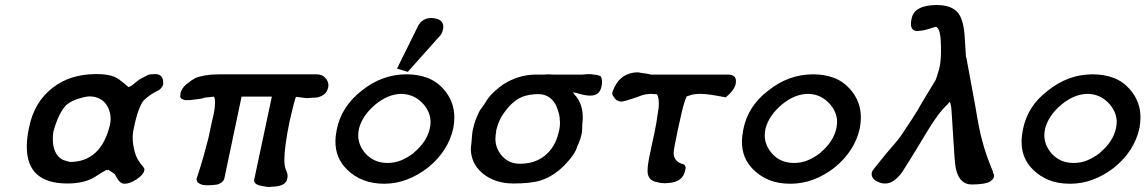

<svg xmlns="http://www.w3.org/2000/svg" viewBox="-20 -733 4579 767"><path d="M468 -1Q454 -6 441 -33Q439 -38 431.5 -42.5Q424 -47 412 -55L411 -53L405 -54Q396 -50 357 -25Q316 0 249 0Q87 0 87 -147Q87 -181 96 -223Q116 -325 190 -382Q259 -436 360 -437Q365 -437 369 -437Q435 -437 464 -409Q478 -399 485.5 -392Q493 -385 494 -385L506 -391L536 -415L570 -433Q578 -437 600 -437Q632 -437 632 -402Q632 -399 632 -396Q629 -384 615 -373Q599 -366 583.5 -355.5Q568 -345 555 -333Q545 -322 534.5 -294.5Q524 -267 515 -223Q510 -202 510 -181Q510 -159 518 -127Q526 -95 552 -67L550 -68Q557 -62 557 -55Q557 -53 556 -51Q553 -35 526 -17Q498 1 479 1Q474 1 470 0ZM193 -206Q191 -191 191 -177Q191 -132 214 -107Q217 -105 222 -100.5Q227 -96 232 -94Q240 -92 248.5 -89Q257 -86 259 -86Q383 -86 419 -233Q422 -246 422 -259Q422 -281 412 -303Q390 -347 338 -348Q320 -348 279 -334H280Q269 -330 260.5 -324.5Q252 -319 245 -314Q213 -280 193 -206Z M1245 -436Q1267 -436 1279.5 -422Q1292 -408 1292 -393Q1292 -388 1291 -384Q1285 -354 1252 -345Q1249 -343 1220 -342Q1214 -341 1208 -341Q1205 -341 1198.5 -341.5Q1192 -342 1181 -344L1162 -346Q1158 -335 1151.5 -309.5Q1145 -284 1137 -249Q1116 -147 1116 -95Q1116 -66 1123 -53Q1129 -39 1129 -29Q1129 -25 1128 -22L1125 -11Q1114 12 1065 13Q1061 14 1056 14Q1052 14 1044 13Q1036 12 1027 10Q995 5 995 -13Q995 -15 996 -18L1066 -347H945L876 -19Q872 -4 849 4Q829 7 814 7Q810 7 806 7Q784 7 773 -2L774 -1Q771 -3 768.5 -6.5Q766 -10 765 -18Q782 -69 793.5 -110Q805 -151 813 -183L818 -207Q820 -217 823.5 -233Q827 -249 832 -270Q837 -293 838 -306Q839 -319 839 -324Q839 -339 835 -347L797 -343Q789 -339 777 -338Q765 -337 747 -334L736 -333H719Q708 -336 704 -339.5Q700 -343 700 -349Q700 -353 701 -359Q704 -379 727 -399V-398Q743 -412 760 -421Q776 -428 800.5 -432Q825 -436 856 -436Z M1651 -631Q1667 -659 1699 -661Q1751 -661 1751 -625Q1751 -621 1750 -617Q1748 -606 1742 -595L1609 -446L1566 -459ZM1600 -436Q1603 -436 1606 -436Q1649 -436 1686 -422.5Q1723 -409 1751 -378Q1795 -329 1795 -264Q1795 -244 1791 -222Q1771 -129 1689 -63Q1649 -32 1605 -15.5Q1561 1 1515 1Q1423 1 1365 -57Q1320 -102 1320 -167Q1320 -189 1325 -214Q1343 -307 1425 -371Q1505 -435 1600 -436ZM1414 -219Q1411 -205 1411 -192Q1411 -155 1438 -122Q1473 -82 1528 -82Q1557 -82 1582.5 -92.5Q1608 -103 1634 -123H1633Q1685 -166 1697 -220Q1700 -233 1700 -246Q1700 -282 1674 -314Q1639 -356 1585 -358Q1531 -358 1479 -315Q1454 -294 1437.5 -270Q1421 -246 1414 -219Z M1891 -281Q1893 -283 1895 -288Q1897 -293 1904 -301L1903 -300Q1908 -306 1913 -314Q1918 -322 1925 -333Q1936 -350 1954.5 -367Q1973 -384 1992 -397Q2050 -433 2114 -435H2152Q2160 -435 2170 -436Q2183 -435 2192 -435H2306Q2310 -435 2316 -436Q2325 -437 2332 -437Q2335 -437 2341 -436.5Q2347 -436 2352 -435Q2366 -435 2380 -428Q2385 -418 2385 -405Q2385 -395 2382 -384Q2374 -351 2338 -351Q2316 -351 2285 -361Q2282 -361 2269 -364Q2272 -358 2283 -346Q2308 -313 2308 -265Q2308 -259 2308 -254Q2306 -243 2306 -231Q2306 -219 2305 -205Q2302 -190 2298 -177.5Q2294 -165 2286 -148Q2278 -117 2233 -71Q2188 -26 2133 -10Q2094 0 2031 0Q1957 0 1907 -41Q1881 -64 1871 -88.5Q1861 -113 1861 -137Q1861 -147 1863 -158Q1866 -202 1868 -211L1871 -223Q1877 -252 1892 -281ZM1960 -192Q1959 -185 1959 -179Q1959 -142 1983 -113Q2009 -81 2052 -79Q2056 -79 2059 -79Q2117 -79 2157.5 -112Q2198 -145 2212 -205Q2217 -224 2217 -243Q2217 -249 2215.5 -265Q2214 -281 2203 -307H2204Q2180 -357 2131 -357Q2094 -357 2066 -346Q2024 -329 1988 -274V-275Q1971 -248 1962 -211V-204L1960 -195Z M2888 -435Q2920 -435 2920 -409Q2920 -404 2919 -398Q2914 -373 2879 -344Q2844 -351 2819.5 -354.5Q2795 -358 2778 -358Q2766 -358 2754.5 -356.5Q2743 -355 2733 -351Q2731 -350 2729 -350Q2727 -350 2725 -348Q2723 -348 2723 -348Q2711 -322 2697 -256L2687 -211Q2671 -135 2671 -122Q2671 -104 2681.5 -92.5Q2692 -81 2710 -77Q2715 -75 2717 -70.5Q2719 -66 2719 -63Q2719 -60 2718 -56Q2713 -29 2696 -16.5Q2679 -4 2651 -2Q2643 -1 2636 -1Q2619 -1 2607 -5Q2570 -10 2567 -45Q2567 -49 2567 -53Q2567 -72 2573 -102L2586 -164Q2597 -212 2602.5 -245.5Q2608 -279 2611 -302Q2612 -312 2612 -320Q2612 -337 2608 -349Q2605 -356 2603 -357H2593Q2588 -357 2585 -358Q2574 -358 2563 -356.5Q2552 -355 2547 -353L2538 -351L2544 -352L2513 -341Q2496 -335 2483 -331.5Q2470 -328 2463 -327Q2457 -327 2452.5 -329Q2448 -331 2443 -333Q2434 -340 2434 -344Q2426 -351 2426 -360Q2426 -363 2427 -367Q2454 -442 2526 -444Q2532 -444 2546 -441Q2550 -441 2552 -440H2556Q2558 -439 2562 -439Q2563 -439 2563 -439L2567 -438Q2568 -438 2568 -438L2581 -435Z M3224 -436Q3227 -436 3230 -436Q3273 -436 3310 -422.5Q3347 -409 3375 -378Q3419 -329 3419 -264Q3419 -244 3415 -222Q3395 -129 3313 -63Q3273 -32 3229 -15.5Q3185 1 3138 1Q3090 1 3053.5 -13.5Q3017 -28 2988 -57Q2944 -101 2944 -166Q2944 -189 2949 -214Q2967 -309 3049 -371Q3129 -435 3224 -436ZM3038 -219Q3035 -205 3035 -192Q3035 -155 3062 -122Q3096 -82 3152 -82Q3181 -82 3206.5 -92.5Q3232 -103 3258 -123H3257Q3309 -166 3321 -220Q3324 -233 3324 -246Q3324 -282 3298 -314Q3262 -357 3209 -358Q3155 -358 3103 -315Q3078 -294 3061.5 -270Q3045 -246 3038 -219Z M3622 -660Q3633 -712 3721 -713Q3781 -713 3807 -682Q3828 -655 3833 -596L3839 -503L3840 -505L3876 -310Q3884 -260 3891 -225.5Q3898 -191 3903 -174Q3911 -142 3922 -111Q3933 -80 3947 -46H3946Q3951 -37 3951 -30Q3951 -18 3934.5 -7.5Q3918 3 3865 4Q3863 4 3862 4Q3815 4 3800 -53Q3795 -69 3791 -137L3781 -294Q3778 -323 3773 -326L3766 -317Q3727 -281 3681 -203Q3667 -180 3643.5 -141Q3620 -102 3583 -44Q3550 0 3517 0Q3512 0 3509.5 0Q3507 0 3502 -2L3503 -1Q3462 -12 3462 -38Q3462 -41 3463 -45Q3464 -50 3478.5 -68Q3493 -86 3519 -118Q3545 -148 3560 -166Q3575 -184 3578 -189Q3601 -223 3623.5 -257.5Q3646 -292 3666 -328L3718 -414Q3720 -419 3723.5 -430Q3727 -441 3732 -458Q3736 -475 3737.5 -492Q3739 -509 3739 -524Q3739 -531 3739 -539Q3739 -623 3718 -626L3682 -615Q3671 -612 3663 -611Q3655 -610 3645 -609Q3619 -609 3619 -638Q3619 -648 3622 -660Z M4341 -436Q4344 -436 4347 -436Q4390 -436 4427 -422.5Q4464 -409 4492 -378Q4536 -329 4536 -264Q4536 -244 4532 -222Q4512 -129 4430 -63Q4390 -32 4346 -15.5Q4302 1 4255 1Q4207 1 4170.5 -13.5Q4134 -28 4105 -57Q4061 -101 4061 -166Q4061 -189 4066 -214Q4084 -309 4166 -371Q4246 -435 4341 -436ZM4155 -219Q4152 -205 4152 -192Q4152 -155 4179 -122Q4213 -82 4269 -82Q4298 -82 4323.5 -92.5Q4349 -103 4375 -123H4374Q4426 -166 4438 -220Q4441 -233 4441 -246Q4441 -282 4415 -314Q4379 -357 4326 -358Q4272 -358 4220 -315Q4195 -294 4178.5 -270Q4162 -246 4155 -219Z"/></svg>

Font: New Athena Unicode
Style: Bold Italic
Weight: 700
Designer: J. Rusten 1997; rev. by R. Hancock 2001, 2002, rev. by D. Mastronarde 2002-2021
Foundry: Society for Classical Studies (formerly American Philological Association)
Version: Version 5.008